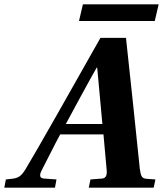

<svg xmlns="http://www.w3.org/2000/svg" viewBox="-44 -867 753 887"><path d="M321 -770 339 -847H689L671 -770ZM-24 0 -17 -38 10 -41Q33 -43 46.5 -52.5Q60 -62 75 -87Q113 -150 226 -349L420 -692H538L572 -375Q576 -338 587 -230Q598 -122 602 -86Q605 -62 611 -52Q617 -42 633 -41L674 -38L666 0H366L374 -38L426 -42Q452 -43 449 -79L434 -246H234Q216 -213 187 -155.5Q158 -98 148 -79Q130 -43 161 -42L217 -38L210 0ZM260 -294H429L405 -555H403Q392 -537 333 -429Q274 -321 260 -294Z"/></svg>

Font: Heuristica
Style: Bold Italic
Weight: 700
Italic angle: -13°
Version: Version 1.0.2